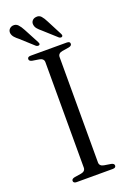

<svg xmlns="http://www.w3.org/2000/svg" viewBox="-165 -940 685 999"><g transform="rotate(-20 177.0 -440.0)"><path d="M216.5 -58Q216.5 -48 222.8 -41.8Q229 -35.5 241 -33.5L278.5 -27.5Q295 -24 295 -13Q295 -7 290.8 -3.5Q286.5 0 277 0H77.5Q68.5 0 64 -3.5Q59.5 -7 59.5 -13Q59.5 -24 76 -27.5L114 -33.5Q125.5 -35.5 131.8 -41.8Q138 -48 138 -58V-642Q138 -652 131.8 -658.2Q125.5 -664.5 114 -666.5L76 -672.5Q59.5 -676 59.5 -687Q59.5 -693.5 64 -696.8Q68.5 -700 77.5 -700H277Q286.5 -700 290.8 -696.8Q295 -693.5 295 -687Q295 -676 278.5 -672.5L241 -666.5Q229 -664.5 222.8 -658.2Q216.5 -652 216.5 -642ZM94.5 -836 138.5 -753Q141 -748.5 141.8 -744.2Q142.5 -740 139 -737Q135 -734.5 130.5 -735.2Q126 -736 121.5 -738.5L51 -802.5Q38 -812.5 29 -822.5Q20 -832.5 17.5 -845Q15.5 -858.5 23.2 -867.8Q31 -877 43.5 -879Q61 -881 72.2 -869Q83.5 -857 94.5 -836ZM222 -836 265 -753Q267.5 -748 268 -744Q268.5 -740 265 -737Q261.5 -734.5 256.8 -735.2Q252 -736 248 -739L177 -803Q164 -813.5 155.2 -823.8Q146.5 -834 145 -846.5Q143 -859.5 150.8 -868.8Q158.5 -878 172 -879.5Q189.5 -882 200.5 -869.8Q211.5 -857.5 222 -836Z"/></g></svg>

Font: Fraunces Light
Style: Regular
Weight: 300
Version: Version 1.000;[b76b70a41]